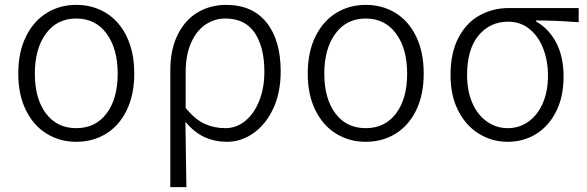

<svg xmlns="http://www.w3.org/2000/svg" viewBox="-20 -569 2408 788"><path d="M55 -267Q55 -355 86.5 -419Q118 -483 172 -516Q226 -549 293 -549Q361 -549 415 -516Q469 -483 500 -419Q531 -355 531 -267Q531 -180 500 -116.5Q469 -53 415 -20Q361 13 293 13Q226 13 172 -20Q118 -53 86.5 -116.5Q55 -180 55 -267ZM463 -267Q463 -369 417.5 -431Q372 -493 293 -493Q214 -493 168.5 -431Q123 -369 123 -267Q123 -164 168.5 -103.5Q214 -43 293 -43Q372 -43 417.5 -103.5Q463 -164 463 -267Z M908 -549Q1016 -549 1074 -476.5Q1132 -404 1132 -276Q1132 -188 1101 -122.5Q1070 -57 1019.5 -22Q969 13 912 13Q862 13 820 -6Q778 -25 741 -69Q743 65 745 199H679V-280Q679 -366 709.5 -427Q740 -488 792 -518.5Q844 -549 908 -549ZM1065 -275Q1065 -375 1025.5 -434Q986 -493 905 -493Q861 -493 824 -468.5Q787 -444 764.5 -394Q742 -344 742 -272V-126Q781 -78 820.5 -60.5Q860 -43 905 -43Q949 -43 985.5 -72Q1022 -101 1043.5 -154Q1065 -207 1065 -275Z M1243 -267Q1243 -355 1274.5 -419Q1306 -483 1360 -516Q1414 -549 1481 -549Q1549 -549 1603 -516Q1657 -483 1688 -419Q1719 -355 1719 -267Q1719 -180 1688 -116.5Q1657 -53 1603 -20Q1549 13 1481 13Q1414 13 1360 -20Q1306 -53 1274.5 -116.5Q1243 -180 1243 -267ZM1651 -267Q1651 -369 1605.5 -431Q1560 -493 1481 -493Q1402 -493 1356.5 -431Q1311 -369 1311 -267Q1311 -164 1356.5 -103.5Q1402 -43 1481 -43Q1560 -43 1605.5 -103.5Q1651 -164 1651 -267Z M1829 -261Q1829 -352 1861.5 -414Q1894 -476 1948.5 -506Q2003 -536 2068 -536H2355V-478L2336 -479Q2257 -485 2180 -485V-481Q2234 -450 2263.5 -392.5Q2293 -335 2293 -255Q2293 -172 2262.5 -111.5Q2232 -51 2180 -19Q2128 13 2064 13Q2000 13 1946.5 -19.5Q1893 -52 1861 -114Q1829 -176 1829 -261ZM2229 -259Q2229 -319 2209.5 -369.5Q2190 -420 2153 -450Q2116 -480 2066 -480Q1991 -480 1944 -423.5Q1897 -367 1897 -261Q1897 -196 1918.5 -146.5Q1940 -97 1978.5 -70Q2017 -43 2064 -43Q2111 -43 2148.5 -69.5Q2186 -96 2207.5 -145Q2229 -194 2229 -259Z"/></svg>

Font: 寒蝉端黑体 Light
Style: Regular
Weight: 300
Designer: ChillDuanSans {Warren2060}; 
Source Han Sans {Ryoko NISHIZUKA 西塚涼子 (kana, bopomofo & ideographs); Paul D. Hunt (Latin, G
Foundry: ChillType&Adobe
Version: Version 1.300;Glyphs 3.3 (3306)